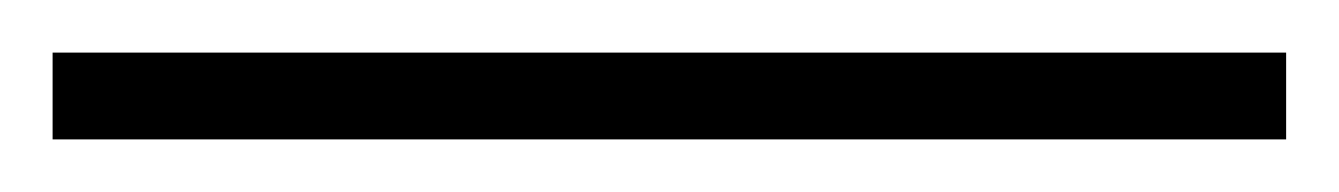

<svg xmlns="http://www.w3.org/2000/svg" viewBox="-25 -813 509 73"><path d="M-5 -760V-793H464V-760Z"/></svg>

Font: Noto Rashi Hebrew ExtraLight
Style: Regular
Weight: 250
Version: Version 1.006